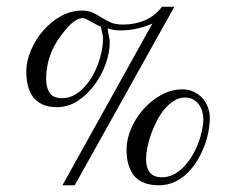

<svg xmlns="http://www.w3.org/2000/svg" viewBox="-20 -532 692 563"><path d="M595.2 -187Q595.2 -167 590.8 -144.3Q586.4 -121.6 577.6 -99.6Q568.8 -77.6 556.2 -57.6Q543.5 -37.6 527.1 -22.2Q510.7 -6.8 490.5 2.2Q470.2 11.2 446.8 11.2Q396 11.2 373.5 -16.4Q351.1 -43.9 351.1 -92.8Q351.1 -124 364.7 -155.5Q378.4 -187 401.1 -212.4Q423.8 -237.8 453.4 -253.9Q482.9 -270 515.1 -270Q532.2 -270 546.9 -263.4Q561.5 -256.8 572.3 -245.6Q583 -234.4 589.1 -219.2Q595.2 -204.1 595.2 -187ZM199.2 11.2H163.1L426.8 -462.9Q404.3 -453.1 381.3 -448Q358.4 -442.9 334 -442.9Q324.2 -442.9 314.7 -444.1Q305.2 -445.3 295.9 -449.2Q295.9 -438.5 298.8 -428.5Q301.8 -418.5 301.8 -408.2Q301.8 -378.4 290 -345Q278.3 -311.5 257.3 -283.2Q236.3 -254.9 208.3 -236.3Q180.2 -217.8 147 -217.8Q122.1 -217.8 105 -225.6Q87.9 -233.4 77.4 -247.1Q66.9 -260.7 62 -280Q57.1 -299.3 57.1 -321.8Q57.1 -352.5 70.6 -384.3Q84 -416 106.7 -442.1Q129.4 -468.3 158.7 -484.6Q188 -501 220.2 -501Q240.2 -501 252.9 -494.6Q265.6 -488.3 277.8 -480.5Q290 -472.7 304.2 -466.3Q318.4 -460 340.8 -460Q375 -460 404.3 -472.2Q433.6 -484.4 455.1 -512.2H491.2ZM576.2 -183.1Q576.2 -194.8 572.8 -206.1Q569.3 -217.3 562.7 -226.1Q556.2 -234.9 546.1 -240.5Q536.1 -246.1 522.9 -246.1Q505.9 -246.1 490.7 -236.8Q475.6 -227.5 462.6 -212.2Q449.7 -196.8 439.7 -177.2Q429.7 -157.7 422.6 -137.7Q415.5 -117.7 411.9 -98.6Q408.2 -79.6 408.2 -64.9Q408.2 -41 419.2 -26.6Q430.2 -12.2 455.1 -12.2Q473.1 -12.2 489.3 -20.5Q505.4 -28.8 518.8 -42.7Q532.2 -56.6 543 -74.5Q553.7 -92.3 561 -111.3Q568.4 -130.4 572.3 -148.9Q576.2 -167.5 576.2 -183.1ZM282.2 -418.9Q282.2 -426.8 279.5 -436.5Q276.9 -446.3 275.9 -454.1Q270.5 -455.6 262.9 -459.7Q255.4 -463.9 247.8 -468Q240.2 -472.2 233.6 -475.6Q227.1 -479 223.1 -479Q213.9 -479 204.3 -473.6Q194.8 -468.3 186.5 -460.2Q178.2 -452.1 171.1 -443.6Q164.1 -435.1 159.2 -428.2Q137.7 -400.4 126.5 -367.9Q115.2 -335.4 115.2 -299.8Q115.2 -275.9 125.5 -260Q135.7 -244.1 162.1 -244.1Q180.7 -244.1 196.8 -252.7Q212.9 -261.2 226.3 -275.4Q239.7 -289.6 250.2 -307.6Q260.7 -325.7 267.8 -345.2Q274.9 -364.7 278.6 -383.8Q282.2 -402.8 282.2 -418.9Z"/></svg>

Font: Scheherazade Urdu
Style: Regular
Weight: 400
Designer: SIL International
Foundry: SIL International
Version: Version 1.005 (build 117/117)